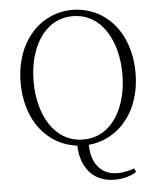

<svg xmlns="http://www.w3.org/2000/svg" viewBox="-62 -792 883 1064"><g transform="rotate(-5 379.5 -260.0)"><path d="M532 219C572 219 618 210 654 187L646 166C614 177 585 184 550 184C458 184 400 111 407 -5H343V10C343 116 400 219 532 219ZM379 15C554 15 699 -129 699 -361C699 -597 554 -739 379 -739C205 -739 60 -593 60 -361C60 -126 205 15 379 15ZM379 -18C219 -18 132 -177 132 -361C132 -545 219 -704 379 -704C540 -704 626 -545 626 -361C626 -177 540 -18 379 -18Z"/></g></svg>

Font: Source Han Serif TW VF
Style: Regular
Weight: 250
Designer: Ryoko NISHIZUKA 西塚涼子 (kana & ideographs); Frank Grießhammer (Latin, Greek & Cyrillic); Wenlong ZHANG 张文龙 (bopomofo); San
Foundry: Adobe
Version: Version 2.002;hotconv 1.1.0;makeotfexe 2.6.0